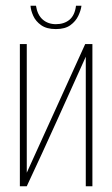

<svg xmlns="http://www.w3.org/2000/svg" viewBox="-20 -647 390 667"><path d="M49 0V-494H73V-47L276 -494H301V0H278V-450Q227 -337 176.5 -225Q126 -113 73 0ZM174 -546Q142 -546 123 -559.5Q104 -573 95.5 -592Q87 -611 86 -627H105Q110 -595 128.5 -579Q147 -563 174 -563Q203 -563 221.5 -578.5Q240 -594 244 -627H263Q261 -611 252 -592Q243 -573 224.5 -559.5Q206 -546 174 -546Z"/></svg>

Font: Alumni Sans SC Thin
Style: Regular
Weight: 100
Designer: Robert E. Leuschke
Foundry: Robert E. Leuschke
Version: Version 1.018